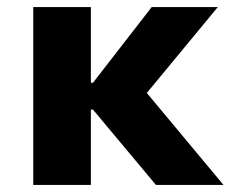

<svg xmlns="http://www.w3.org/2000/svg" viewBox="-20 -523 652 543"><path d="M74 0V-503H237V-289H243L409 -503H596L372 -232L377 -282L612 0H421L243 -213H237V0Z"/></svg>

Font: Nunito Sans 7pt ExtraBold
Style: Regular
Weight: 800
Designer: Vernon Adams
Foundry: Vernon Adams
Version: Version 3.101;gftools[0.9.27]